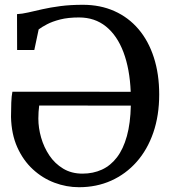

<svg xmlns="http://www.w3.org/2000/svg" viewBox="-20 -771 712 802"><path d="M310 11Q257.5 11 207.5 -7.8Q157.6 -26.6 117.2 -63.8Q76.8 -101 52.2 -155.9Q27.6 -210.7 26 -282.7Q26 -314.3 27.1 -342.3Q28.2 -370.3 31.8 -387.9L526 -387.6Q522 -483.3 495.7 -553Q469.4 -622.7 422.6 -660.4Q375.9 -698.1 310.2 -698.1Q264.6 -698.1 231.5 -689.7Q198.4 -681.2 176.3 -669.5Q154.2 -657.9 141.5 -648.2L123.3 -562.1H51.5L51.1 -712Q72.1 -713 98.2 -719Q124.2 -725 157.3 -732.5Q190.4 -740 232.2 -745.5Q274 -751 326.2 -751Q398.9 -751 457.8 -724.7Q516.7 -698.4 558.5 -649.3Q600.3 -600.2 622.6 -531Q645 -461.9 645 -376.6Q645 -288.6 620.4 -217.1Q595.7 -145.5 550.6 -94.7Q505.6 -43.9 444.4 -16.4Q383.2 11 310 11ZM324.5 -45.7Q369 -45.7 405.5 -62.4Q442 -79.1 468.6 -113.9Q495.2 -148.8 510 -202.5Q524.9 -256.3 526.5 -329.9L143.7 -330.2Q141.9 -316.7 141.1 -303.6Q140.2 -290.5 140.2 -275.7Q140.2 -237 151.7 -196.5Q163.3 -155.9 186.2 -121.7Q209.2 -87.5 243.9 -66.6Q278.6 -45.7 324.5 -45.7Z"/></svg>

Font: Merriweather 7pt Light
Style: Regular
Weight: 300
Designer: Eben Sorkin
Foundry: Eben Sorkin
Version: Version 2.200;gftools[0.9.31]